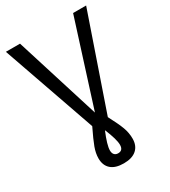

<svg xmlns="http://www.w3.org/2000/svg" viewBox="-215 -793 982 1109"><g transform="rotate(-30 276.0 -238.5)"><path d="M543 -688 329.1 -66.9Q363.8 -1 377.4 35.9Q391.1 72.8 391.1 111.8Q391.1 158.7 361.8 184.8Q332.5 210.9 276.9 210.9Q220.7 210.9 191.9 185.3Q163.1 159.7 163.1 112.8Q163.1 79.1 177 41.3Q190.9 3.4 225.1 -66.9L7.8 -688H102.1L277.8 -127L456.1 -688ZM310.1 106Q310.1 69.8 276.9 -9.8Q243.2 70.8 243.2 106Q243.2 124 252 134Q260.7 144 276.9 144Q310.1 144 310.1 106Z"/></g></svg>

Font: Fira Sans Book
Style: Regular
Weight: 350
Designer: Carrois Corporate & Edenspiekermann AG
Foundry: Carrois Corporate GbR & Edenspiekermann AG
Version: Version 4.203;PS 004.203;hotconv 1.0.88;makeotf.lib2.5.64775